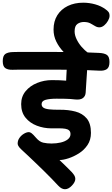

<svg xmlns="http://www.w3.org/2000/svg" viewBox="-92 -1144 818 1398"><path d="M381.2 233.8Q356.3 233.8 332.2 207.9Q310.2 184.3 283 156.2Q255.8 128.1 226.2 99.2Q196.7 70.3 167.6 42.5Q138.4 14.7 112.7 -9.9Q86.9 -34.6 66.6 -52.6Q47.2 -70.6 41.9 -80.9Q36.6 -91.3 36.6 -98.4Q36.6 -121.6 49.8 -140.2Q63 -158.9 82.4 -170.4Q101.9 -182 118.7 -182Q126.4 -182 137.4 -174.3Q148.3 -166.7 171.4 -139.6Q195.9 -111.1 223.4 -105.1Q250.9 -99 283.4 -99Q319 -99 350.4 -106.4Q381.9 -113.8 401.6 -129.3Q421.3 -144.8 421.3 -167.6Q421.3 -185.4 411.3 -194.4Q401.3 -203.4 382.8 -206.6Q364.2 -209.7 337.4 -209.7Q326.6 -209.7 310.8 -209.6Q295.1 -209.4 283.2 -209.4Q227 -209.4 176.3 -228.8Q125.7 -248.1 93.9 -287.2Q62.1 -326.2 62.1 -385.8Q62.1 -440.7 94.3 -479.9Q126.6 -519.2 178.1 -539.9Q229.7 -560.7 285.8 -560.7Q312.3 -560.7 341.2 -559.7Q370 -558.7 389.7 -556.7Q390.4 -573.1 391.3 -593.4Q392.2 -613.7 393.5 -634.4Q394.8 -655.2 396.6 -672.2Q400.1 -700.1 420.9 -718.9Q441.8 -737.7 470.2 -737.7Q504.8 -737.7 526.5 -711.8Q548.2 -685.9 543.9 -654.7Q540.6 -614.2 537.9 -566Q535.2 -517.8 531.7 -469.4Q529.9 -443.4 511.5 -429.8Q493.1 -416.1 456.1 -419.7Q420.7 -424.2 381.9 -424.8Q343.1 -425.4 320.4 -425.4Q270.9 -425.4 240.9 -417.4Q211 -409.4 211 -385.8Q211 -369.6 223.6 -360.4Q236.1 -351.3 265.4 -347.9Q294.8 -344.4 344.6 -344.9Q406.4 -345.3 457.4 -331.8Q508.3 -318.3 539.3 -281.8Q570.2 -245.3 570.2 -176.2Q570.2 -125.1 545.1 -87.9Q520 -50.8 482.7 -27.4Q445.3 -4 408.3 8.2Q386.8 15.3 369.2 18.4Q351.7 21.6 340.8 20.9Q369.3 49.2 388.3 66.8Q407.2 84.3 429.2 107.7Q441.7 121.1 449.1 133.2Q456.4 145.2 456.4 158.7Q456.4 181 431.8 207.1Q406.7 233.8 381.2 233.8ZM522.8 -653.7Q483.2 -675.9 443.5 -703.7Q403.8 -731.6 371.1 -765.7Q338.3 -799.9 318.1 -840.8Q297.9 -881.7 297.9 -928.8Q297.9 -989.2 325.4 -1033.1Q353 -1076.9 401.9 -1100.7Q450.8 -1124.4 513.6 -1124.4Q558.2 -1124.4 601.4 -1112.3Q644.7 -1100.1 676.4 -1076.4Q689.9 -1067.3 697.8 -1057.1Q705.7 -1046.8 705.7 -1028.8Q705.7 -1012.8 694.6 -993.1Q683.6 -973.4 666.7 -959.2Q649.8 -945 631.2 -945Q614.6 -945 599.3 -954.8Q584.1 -964.6 565.3 -974.2Q546.6 -983.9 518.7 -983.9Q492.2 -983.9 471.8 -969.8Q451.3 -955.7 451.3 -915.6Q451.3 -888.9 465.2 -859.4Q479.1 -829.9 501.7 -803.4Q524.3 -777 550.2 -759.2ZM633.2 -629.3Q587.2 -632.1 529.9 -633.9Q472.7 -635.7 411.7 -636.3Q350.8 -636.9 292.9 -636.7Q254.8 -636.7 217.9 -636.8Q181.1 -636.9 147.6 -636.9Q129.2 -636.9 99.4 -636.8Q69.7 -636.7 41.4 -636.7Q13.1 -636.7 -0.1 -635.9Q-33.7 -634.9 -52.8 -647.6Q-72 -660.2 -72 -698.6Q-72 -737.9 -53.2 -751.1Q-34.4 -764.2 2.4 -765Q14.9 -765.8 42.4 -765.8Q69.9 -765.8 99.6 -765.9Q129.2 -766 147.6 -766Q181.9 -766 219.6 -765.9Q257.3 -765.8 296.2 -765.8Q355.1 -766 417.3 -765Q479.6 -764 535.1 -762.6Q590.6 -761.2 630.4 -758.7Q667.6 -756.9 686.3 -744.2Q705.1 -731.6 705.1 -692.2Q705.1 -653.9 685.9 -640.7Q666.8 -627.6 633.2 -629.3Z"/></svg>

Font: Playpen Sans Deva
Style: Regular
Weight: 400
Designer: Pooja Saxena, Gunjan Panchal, Laura Meseguer, Veronika Burian, José Scaglione
Foundry: TypeTogether
Version: Version 2.000